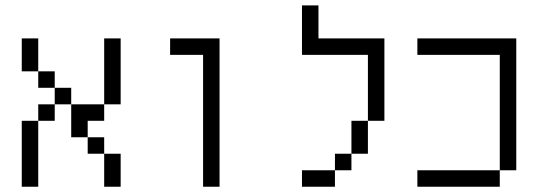

<svg xmlns="http://www.w3.org/2000/svg" viewBox="-20 -708 2040 728"><path d="M62.5 -250Q62.5 -250 62.5 0H125Q125 0 125 -250ZM375 -125Q375 -125 375 0H437.5Q437.5 0 437.5 -125ZM375 -125V-187.5H312.5V-125ZM312.5 -187.5V-250H375V-312.5H250Q250 -312.5 250 -187.5ZM125 -250H187.5V-312.5H125ZM187.5 -312.5H250V-375H187.5ZM375 -312.5H437.5Q437.5 -312.5 437.5 -562.5H375Q375 -562.5 375 -312.5ZM187.5 -375V-437.5H125V-375ZM125 -437.5Q125 -437.5 125 -562.5H62.5Q62.5 -562.5 62.5 -437.5Z M750 -500Q750 -500 750 0H812.5V-562.5H625V-500Z M1250 -62.5H1125V0H1250ZM1250 -62.5H1312.5V-125H1250ZM1312.5 -125H1375Q1375 -125 1375 -250H1312.5Q1312.5 -250 1312.5 -125ZM1375 -250H1437.5V-562.5H1187.5Q1187.5 -562.5 1187.5 -687.5H1125V-500H1375Q1375 -500 1375 -250Z M1875 -62.5H1562.5V0H1875ZM1875 -62.5H1937.5Q1937.5 -62.5 1937.5 -562.5H1562.5V-500H1875Z"/></svg>

Font: Unifont
Style: Regular
Weight: 500
Version: Version 15.1.04